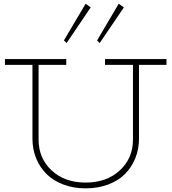

<svg xmlns="http://www.w3.org/2000/svg" viewBox="-20 -1006 929 1040"><path d="M471.2 -965.8 340.8 -772.9 326.2 -787.1 443.8 -985.8ZM650.9 -965.8 520 -772.9 505.9 -787.1 623 -985.8ZM881.8 -686V-654.8H732.9V-254.9Q732.9 -198.2 713.1 -149.2Q693.4 -100.1 657.2 -63.7Q621.1 -27.3 565.9 -6.6Q510.7 14.2 443.8 14.2Q377.4 14.2 322.8 -6.6Q268.1 -27.3 231.7 -63.7Q195.3 -100.1 175.5 -149.2Q155.8 -198.2 155.8 -254.9V-654.8H6.8V-686H338.9V-654.8H189V-250Q189 -148.9 259.5 -83Q330.1 -17.1 443.8 -17.1Q557.6 -17.1 628.9 -83Q700.2 -148.9 700.2 -249V-654.8H548.8V-686Z"/></svg>

Font: BioRhyme ExtraLight
Style: Regular
Weight: 275
Designer: Aoife Mooney
Foundry: Aoife Mooney Type
Version: Version 1.500;PS 001.500;hotconv 1.0.88;makeotf.lib2.5.64775